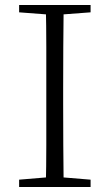

<svg xmlns="http://www.w3.org/2000/svg" viewBox="-20 -743 436 763"><path d="M56 0V-29L188 -40H207L340 -29V0ZM162 0Q164 -83 164 -166Q164 -249 164 -333V-390Q164 -474 164 -557.5Q164 -641 162 -723H233Q232 -641 231.5 -557.5Q231 -474 231 -390V-333Q231 -249 231.5 -166Q232 -83 233 0ZM56 -694V-723H340V-694L207 -684H188Z"/></svg>

Font: Noto Serif TC
Style: Regular
Weight: 200
Designer: Ryoko NISHIZUKA 西塚涼子 (kana & ideographs); Frank Grießhammer (Latin, Greek & Cyrillic); Wenlong ZHANG 张文龙 (bopomofo); San
Foundry: Adobe
Version: Version 2.001;hotconv 1.1.0;makeotfexe 2.6.0